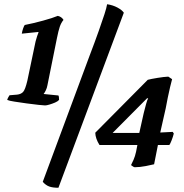

<svg xmlns="http://www.w3.org/2000/svg" viewBox="-20 -783 869 907"><path d="M193 -285Q188 -285 163 -287.5Q138 -290 106 -294.5Q74 -299 48 -303Q22 -307 14 -311Q16 -318 19.5 -324Q23 -330 25 -333L61 -336Q79 -338 89 -348.5Q99 -359 109 -401L148 -587Q151 -599 155.5 -612.5Q160 -626 162 -630L161 -632L83 -624Q85 -637 89.5 -649.5Q94 -662 97 -665Q138 -673 183.5 -685.5Q229 -698 253 -708Q271 -704 280 -689Q269 -676 262.5 -657Q256 -638 249 -603L204 -380Q202 -368 196.5 -356.5Q191 -345 186 -339L256 -332Q259 -327 259 -311Q253 -304 240 -298.5Q227 -293 213.5 -289Q200 -285 193 -285ZM256 104Q229 104 212.5 98Q196 92 182 76L401 -514Q430 -590 447 -638.5Q464 -687 473.5 -716Q483 -745 486 -763Q513 -759 534.5 -747.5Q556 -736 565 -723ZM616 7Q613 7 607.5 3Q602 -1 599 -3Q604 -13 611 -28.5Q618 -44 623 -67L629 -98H450Q431 -128 430 -156L678 -406Q693 -410 723.5 -415Q754 -420 775 -421L793 -409Q789 -395 783.5 -371.5Q778 -348 772.5 -321.5Q767 -295 763 -272L737 -157L796 -160L801 -152Q797 -136 790.5 -119.5Q784 -103 780 -98H726L708 -7Q697 -4 668.5 1.5Q640 7 616 7ZM512 -155H638L659 -249Q665 -273 670.5 -293Q676 -313 680 -318L675 -319Z"/></svg>

Font: Texturina ExtraBold
Style: Italic
Weight: 800
Italic angle: -11°
Designer: Guillermo Torres Carreño
Foundry: Omnibus-Type
Version: Version 1.002; ttfautohint (v1.8.3)